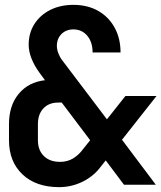

<svg xmlns="http://www.w3.org/2000/svg" viewBox="-20 -760 664 790"><path d="M223 10Q128 10 72.5 -42.5Q17 -95 17 -183V-249Q17 -326 57 -374Q97 -422 165 -430L143 -460Q121 -490 109.5 -519.5Q98 -549 98 -576Q98 -624 121.5 -661Q145 -698 186.5 -719Q228 -740 282 -740Q340 -740 383.5 -715.5Q427 -691 451.5 -646.5Q476 -602 476 -544H361Q361 -587 339 -613Q317 -639 282 -639Q252 -639 233 -620Q214 -601 214 -571Q214 -557 220 -541Q226 -525 236 -512L420 -269L496 -365H624L482 -185L621 0H490L415 -100L396 -76Q367 -36 321 -13Q275 10 223 10ZM227 -94Q257 -94 280.5 -108Q304 -122 323 -148L351 -183L234 -338H220Q181 -338 158.5 -314Q136 -290 136 -249V-183Q136 -142 160.5 -118Q185 -94 227 -94Z"/></svg>

Font: Pitagon Sans Mono
Style: Bold
Weight: 700
Monospace: yes
Designer: Travis Tran
Foundry: Pitagon
Version: Version 1.001; ttfautohint (v1.8.4.7-5d5b);gftools[0.9.26]